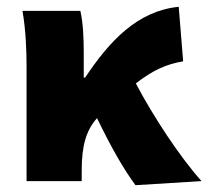

<svg xmlns="http://www.w3.org/2000/svg" viewBox="-20 -532 612 564"><path d="M58 0H220V-31C220 -104 233 -149 265 -185C308 -96 344 -34 378 12L572 0C509 -70 430 -190 379 -287C431 -327 468 -343 518 -352L505 -512C384 -500 302 -412 230 -304H226V-374C226 -422 224 -466 216 -500H46C56 -444 58 -380 58 -340Z"/></svg>

Font: Source Sans Pro Black
Style: Regular
Weight: 900
Designer: Paul D. Hunt
Foundry: Adobe Systems Incorporated
Version: Version 3.006;hotconv 1.0.111;makeotfexe 2.5.65597